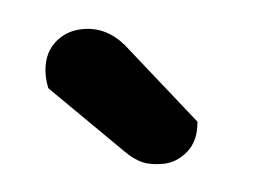

<svg xmlns="http://www.w3.org/2000/svg" viewBox="-29 -750 361 261"><g transform="rotate(-5 151.0 -620.0)"><path d="M38 -640Q36 -650 36 -658Q36 -685 52 -700.5Q68 -716 92 -716Q124 -716 147 -689L236 -577Q234 -551 218.5 -537.5Q203 -524 184 -524Q167 -524 156 -529Q145 -534 134 -545Z"/></g></svg>

Font: Baloo Thambi 2 SemiBold
Style: Regular
Weight: 600
Designer: Aadarsh Rajan and Ek Type
Foundry: Ek Type
Version: Version 1.640;hotconv 1.0.111;makeotfexe 2.5.65597; ttfautoh